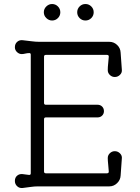

<svg xmlns="http://www.w3.org/2000/svg" viewBox="-20 -924 696 955"><path d="M239 -822Q223 -822 210.5 -834Q198 -846 198 -863Q198 -880 210.5 -892Q223 -904 239 -904Q256 -904 268 -892Q280 -880 280 -863Q280 -846 268 -834Q256 -822 239 -822ZM405 -822Q388 -822 376 -834Q364 -846 364 -863Q364 -880 376 -892Q388 -904 405 -904Q422 -904 434 -892Q446 -880 446 -863Q446 -846 434 -834Q422 -822 405 -822ZM93 11Q77 13 65.5 2.5Q54 -8 54 -24Q54 -41 65.5 -50.5Q77 -60 93 -58Q100 -57 108 -56Q116 -55 124 -54H126Q133 -54 133 -62V-652Q133 -660 126 -660Q116 -660 106 -657.5Q96 -655 88 -655Q75 -655 64.5 -665Q54 -675 54 -689Q54 -706 65.5 -716Q77 -726 93 -724Q113 -722 135 -719Q157 -716 176 -716H524Q546 -716 562.5 -700.5Q579 -685 580 -662L586 -578Q588 -563 577 -552Q566 -541 551 -541Q537 -541 526.5 -551Q516 -561 516 -575Q516 -591 518 -608Q520 -625 521 -641V-643Q521 -651 512 -651H208Q199 -651 199 -642V-412Q199 -403 208 -403H465Q479 -403 488 -394Q497 -385 497 -371Q497 -358 488 -349Q479 -340 465 -340H208Q199 -340 199 -331V-71Q199 -62 208 -62H512Q522 -62 521 -72Q520 -89 518 -107Q516 -125 516 -138Q516 -152 526.5 -162Q537 -172 551 -172Q566 -172 577 -161Q588 -150 586 -135L580 -51Q579 -29 562.5 -13Q546 3 524 3H170Q151 3 131 6Q111 9 93 11Z"/></svg>

Font: Kiwi Maru Light
Style: Regular
Weight: 300
Designer: Hiroki-Chan
Version: Version 1.100